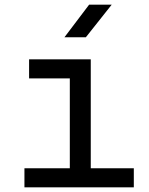

<svg xmlns="http://www.w3.org/2000/svg" viewBox="-20 -805 640 825"><path d="M85 0V-82H280V-468H105V-550H370V-82H555V0ZM257 -645 363 -785H460L349 -645Z"/></svg>

Font: JetBrains Mono
Style: Regular
Weight: 400
Monospace: yes
Designer: Philipp Nurullin, Konstantin Bulenkov
Foundry: JetBrains
Version: Version 2.305